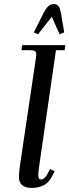

<svg xmlns="http://www.w3.org/2000/svg" viewBox="-20 -926 344 953"><path d="M74.2 -47.9Q74.2 -71.8 79.1 -105L158.2 -637.2Q160.2 -650.9 160.2 -655.8Q160.2 -668.5 153.3 -672.6Q146.5 -676.8 127.9 -676.8H86.9L89.8 -702.1H304.2L300.8 -676.8H257.8L174.8 -104Q169.9 -68.8 169.9 -58.1Q169.9 -35.2 183.1 -35.2Q201.7 -35.2 216.8 -64.9L228 -86.9L251 -76.2L240.2 -54.2Q222.2 -19 196.5 -6.1Q170.9 6.8 137.2 6.8Q74.2 6.8 74.2 -47.9ZM147.9 -765.1 193.8 -856.9Q207.5 -883.8 219.5 -894.8Q231.4 -905.8 247.1 -905.8Q262.7 -905.8 270.8 -895Q278.8 -884.3 283.2 -856.9L298.8 -765.1L275.9 -755.9L236.8 -842.8L168.9 -755.9Z"/></svg>

Font: Dihjauti
Style: Bold Italic
Weight: 700
Italic angle: -9°
Designer: T. Christopher White
Version: Version 3.0.0